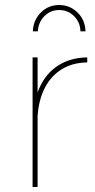

<svg xmlns="http://www.w3.org/2000/svg" viewBox="-20 -746 378 766"><path d="M328 -497Q265 -496 220.5 -466Q176 -436 152.5 -382Q129 -328 129 -253H111Q111 -335 136.5 -393.5Q162 -452 211 -484Q260 -516 328 -517ZM110 -517H130V0H110ZM131 -621H111Q113 -666 143 -696Q173 -726 216 -726Q259 -726 289.5 -696Q320 -666 321 -621H301Q300 -657 275.5 -681.5Q251 -706 216 -706Q181 -706 157 -681.5Q133 -657 131 -621Z"/></svg>

Font: Alexandria Thin
Style: Regular
Weight: 250
Designer: Mohamed Gaber
Foundry: Kief Type Foundry
Version: Version 5.100